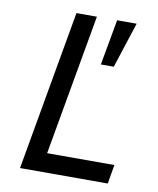

<svg xmlns="http://www.w3.org/2000/svg" viewBox="-78 -742 663 804"><g transform="rotate(10 253.0 -340.0)"><path d="M449 -81 435 0H62L182 -680H269L163 -81ZM375 -486H320L355 -680H438Z"/></g></svg>

Font: Inria Sans
Style: Italic
Weight: 400
Italic angle: -10°
Designer: Black Foundry Team
Foundry: Black Foundry
Version: Version 1.2; ttfautohint (v1.8.3)